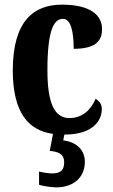

<svg xmlns="http://www.w3.org/2000/svg" viewBox="-20 -569 488 826"><path d="M223 237C293 237 345 197 345 127C345 73 305 41 252 35L257 10C382 10 418 -52 418 -100C418 -121 407 -135 391 -144C372 -97 334 -61 279 -61C211 -61 184 -132 184 -267C184 -438 211 -488 251 -488C286 -488 297 -429 297 -359C401 -359 419 -401 419 -444C419 -501 373 -549 246 -549C128 -549 35 -482 35 -266C35 -84 103 -7 208 7L194 80C229 84 256 91 256 130C256 167 236 177 204 177C189 177 169 174 148 169V226C169 233 207 237 223 237Z"/></svg>

Font: Noto Serif Tamil ExtraCondensed ExtraBold
Style: Regular
Weight: 800
Width: 2
Designer: Indian Type Foundry, Tom Grace, and the Monotype Design Team
Foundry: Monotype Imaging Inc.
Version: Version 2.004